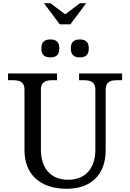

<svg xmlns="http://www.w3.org/2000/svg" viewBox="-20 -1156 808 1192"><path d="M394 16C547 16 636 -73 636 -223V-600C636 -640 657 -658 705 -658H738V-700H471V-658H503C551 -658 572 -640 572 -600V-227C572 -109 509 -40 403 -40C297 -40 234 -109 234 -227V-600C234 -640 255 -658 303 -658H334V-700H30V-658H63C111 -658 132 -640 132 -600V-223C132 -73 230 16 394 16ZM237 -852C237 -818 256 -800 289 -800H296C330 -800 348 -818 348 -852V-859C348 -892 330 -911 296 -911H289C256 -911 237 -892 237 -859ZM253 -1136 351 -1005H417L515 -1136H476L385 -1067L293 -1136ZM420 -852C420 -818 439 -800 472 -800H479C512 -800 531 -818 531 -852V-859C531 -892 512 -911 479 -911H472C439 -911 420 -892 420 -859Z"/></svg>

Font: LT Superior Serif Medium
Style: Regular
Weight: 500
Designer: Daniel Lyons
Foundry: LyonsType
Version: Version 2.120;FEAKit 1.0